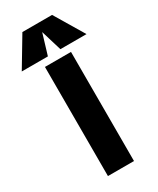

<svg xmlns="http://www.w3.org/2000/svg" viewBox="-342 -1045 918 1116"><g transform="rotate(-30 117.5 -487.0)"><path d="M30.3 0V-732.4H205.1V0ZM-99.6 -776.9 18.1 -973.6H217.3L335 -776.9H159.7L117.7 -916L75.7 -776.9Z"/></g></svg>

Font: webenart
Style: Regular
Weight: 400
Designer: Vernon Adams
Foundry: Vernon Adams
Version: Version 2.116; ttfautohint (v1.8.3)